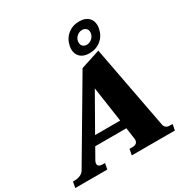

<svg xmlns="http://www.w3.org/2000/svg" viewBox="-248 -1130 1245 1297"><g transform="rotate(-30 374.5 -481.0)"><path d="M410 -825Q410 -838 413 -851Q423 -901 460.5 -931.5Q498 -962 550 -962Q595 -962 620 -939Q645 -916 645 -877Q645 -865 642 -851Q632 -801 594.5 -770.5Q557 -740 505 -740Q460 -740 435 -763Q410 -786 410 -825ZM476 -839Q476 -821 487.5 -810Q499 -799 517 -799Q538 -799 556 -813.5Q574 -828 579 -851Q580 -855 580 -862Q580 -880 568.5 -891Q557 -902 539 -902Q514 -902 495 -884Q476 -866 476 -839ZM751 -46 742 0H406L415 -46H437Q479 -46 479 -82L478 -92L466 -177H223L177 -96Q169 -83 169 -71Q169 -58 178.5 -52Q188 -46 202 -46H224L215 0H-35L-26 -46H-10Q11 -46 32 -55.5Q53 -65 63 -84L413 -677L564 -726L686 -81Q692 -46 729 -46ZM456 -243 416 -517 260 -243Z"/></g></svg>

Font: Taviraj ExtraBold
Style: Italic
Weight: 800
Italic angle: -12°
Designer: Katatrad Team
Foundry: CadsonDemak
Version: Version 1.001